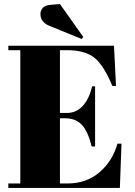

<svg xmlns="http://www.w3.org/2000/svg" viewBox="-20 -925 664 945"><path d="M21 -700H541L551 -502H533Q491 -603 445 -640.5Q399 -678 310 -678H275V-369H309Q356 -369 388 -404.5Q420 -440 433 -500H448V-204H431Q413 -279 382.5 -311Q352 -343 299 -343H275V-22H313Q405 -22 469.5 -77Q534 -132 558 -218H578L570 0H21V-22H80V-678H21ZM275 -905 390 -743 382 -733 223 -798Q179 -816 179 -856Q179 -873 190.5 -886Q202 -899 227 -901Z"/></svg>

Font: Abril Fatface
Style: Regular
Weight: 400
Designer: Veronika Burian, Jos Scaglione
Foundry: TypeTogether
Version: Version 1.001